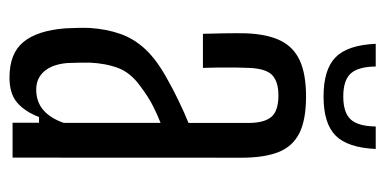

<svg xmlns="http://www.w3.org/2000/svg" viewBox="-220 -571 797 397"><g transform="rotate(90 178.5 -372.5)"><path d="M140.4 6.4Q90.6 6.4 66.9 -22.3Q43.2 -50.9 38.6 -109Q38.1 -121.6 37.7 -134.6Q37.3 -147.6 37.8 -159.3Q40.1 -194.8 50.2 -223.1Q60.2 -251.5 82.2 -275Q104.3 -298.4 142.8 -319.5Q164.6 -331.9 187.7 -343Q210.7 -354.2 234.2 -363.8V-487.7Q234.2 -520.1 221.9 -534.9Q209.6 -549.7 177.3 -549.7Q149.2 -549.7 135.5 -537Q121.9 -524.3 120.4 -489.6Q119.9 -478.2 119.6 -461Q119.4 -443.9 119.6 -425.9Q119.9 -407.8 120.4 -393.6H49.9Q49.4 -412.3 48.9 -437.5Q48.4 -462.8 48.9 -482.9Q50.6 -526.7 64 -554.1Q77.5 -581.4 105.6 -594.1Q133.6 -606.8 179.7 -606.8Q227.6 -606.8 255.1 -593.1Q282.7 -579.4 294.4 -550Q306.1 -520.6 306.1 -473.2L305.9 0H233.8V-54.7H222Q210.7 -25.4 192.2 -9.5Q173.7 6.4 140.4 6.4ZM165.3 -48.9Q190.4 -48.9 207.4 -63.5Q224.5 -78.1 234 -105.6V-306Q216.8 -299.3 198.7 -290.1Q180.5 -280.9 158.7 -264.5Q130.3 -244.2 120.7 -218.5Q111 -192.9 109.5 -159.3Q109.4 -150.2 109.6 -138.2Q109.8 -126.1 110.3 -113.8Q112.8 -82.7 127.2 -65.8Q141.5 -48.9 165.3 -48.9ZM179.5 -643Q123.7 -643 98.4 -667.9Q73.1 -692.8 70.6 -750.9H117.5Q117.9 -714.7 132 -699.2Q146.1 -683.8 179.5 -683.8Q212.9 -683.8 227 -699.2Q241.1 -714.7 241.5 -750.9H288Q285.4 -692.8 260.3 -667.9Q235.2 -643 179.5 -643Z"/></g></svg>

Font: Big Shoulders Display SC Thin
Style: Regular
Weight: 100
Designer: Patric King
Foundry: XO Type Co
Version: Version 2.002